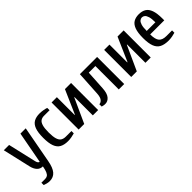

<svg xmlns="http://www.w3.org/2000/svg" viewBox="119 -1403 2507 2507"><g transform="rotate(-45 1372.5 -150.0)"><path d="M160 210Q135 210 110.5 203.5Q86 197 67 190V147H135Q160 147 178 136Q196 125 209 95Q222 65 232 10Q184 10 153.5 -22.5Q123 -55 110 -110L20 -500H118L208 -110Q215 -82 225.5 -72Q236 -62 245 -62L327 -500H425L330 10Q311 115 270 162.5Q229 210 160 210Z M698 10Q630 10 585.5 -14Q541 -38 519.5 -95Q498 -152 498 -250Q498 -348 519 -405Q540 -462 582.5 -486Q625 -510 688 -510Q721 -510 755.5 -504Q790 -498 812 -490V-447H708Q674 -447 649 -430.5Q624 -414 611 -371Q598 -328 598 -250Q598 -172 611.5 -129Q625 -86 652 -69.5Q679 -53 718 -53H822V-10Q800 -3 765.5 3.5Q731 10 698 10Z M902 0V-500H1000V-172H1005L1149 -500H1262V0H1164V-338H1159L1005 0Z M1385 10Q1362 10 1345 5Q1328 0 1327 0V-43Q1356 -43 1378.5 -70Q1401 -97 1405 -160L1425 -500H1743V0H1643V-432H1521L1505 -160Q1500 -71 1466.5 -30.5Q1433 10 1385 10Z M1873 0V-500H1971V-172H1976L2120 -500H2233V0H2135V-338H2130L1976 0Z M2556 10Q2481 10 2433.5 -14Q2386 -38 2363.5 -95Q2341 -152 2341 -250Q2341 -348 2362 -405Q2383 -462 2423 -486Q2463 -510 2521 -510Q2580 -510 2620 -486Q2660 -462 2680.5 -405Q2701 -348 2701 -250V-218H2441Q2441 -125 2473 -89Q2505 -53 2576 -53H2680V-10Q2658 -3 2623.5 3.5Q2589 10 2556 10ZM2441 -282H2601Q2601 -349 2590 -385.5Q2579 -422 2561 -437Q2543 -452 2521 -452Q2500 -452 2481.5 -437Q2463 -422 2452 -385.5Q2441 -349 2441 -282Z"/></g></svg>

Font: Cuprum Medium
Style: Regular
Weight: 500
Designer: Jovanny Lemonad
Foundry: Jovanny Lemonad
Version: Version 3.000